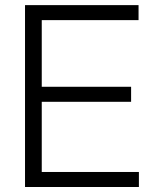

<svg xmlns="http://www.w3.org/2000/svg" viewBox="-20 -748 618 768"><path d="M80.1 0V-727.5H534.2V-667.5H147V-400.9H504.4V-340.8H147V-60.1H535.6V0Z"/></svg>

Font: Inter 28pt Light
Style: Regular
Weight: 300
Designer: Rasmus Andersson
Foundry: rsms
Version: Version 4.001;git-66647c0bb